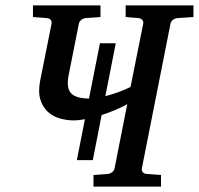

<svg xmlns="http://www.w3.org/2000/svg" viewBox="-20 -691 736 711"><path d="M264.6 -98.1 294.4 -249.5Q271.5 -245.1 252.9 -245.1Q228 -245.1 202.4 -252.2Q176.8 -259.3 157.7 -276.4Q138.7 -293.5 129.6 -321.8Q120.6 -350.1 128.9 -393.1L170.9 -603Q172.4 -611.3 167.7 -617.2Q163.1 -623 153.8 -624L102.1 -627.9V-670.9H352.1V-627.9L296.9 -624Q288.1 -623 280.8 -617.2Q273.4 -611.3 272 -603L233.9 -411.1Q225.1 -363.8 243.9 -345Q262.7 -326.2 309.1 -326.2H309.6L350.1 -530.8H408.7L370.1 -335Q395 -341.3 419.7 -350.3Q444.3 -359.4 463.4 -369.1L510.3 -603Q511.7 -611.3 507.1 -616.9Q502.4 -622.6 493.7 -624L445.3 -627.9V-670.9H696.3V-627.9L636.2 -624Q627.4 -623 620.1 -617.2Q612.8 -611.3 611.3 -603L505.4 -67.9Q503.9 -59.6 508.5 -53.7Q513.2 -47.9 522.5 -46.9L576.2 -43V0H326.2V-43L379.4 -46.9Q388.7 -47.9 395.8 -53.7Q402.8 -59.6 404.3 -67.9L451.2 -305.2Q431.6 -294.4 407.2 -283.9Q382.8 -273.4 356.4 -265.1L323.7 -98.1Z"/></svg>

Font: Charis SIL
Style: Italic
Weight: 400
Italic angle: -11°
Foundry: SIL International
Version: Version 4.112